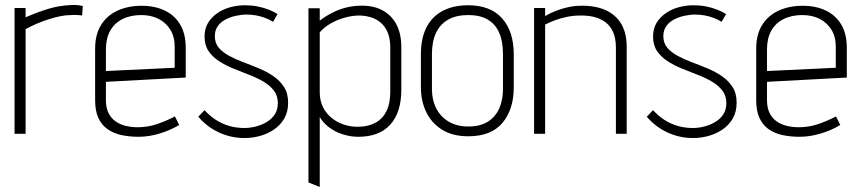

<svg xmlns="http://www.w3.org/2000/svg" viewBox="-20 -533 3423 765"><path d="M307 -471 310 -509Q307 -510 294 -512Q281 -514 265 -513Q215 -511 171.5 -497.5Q128 -484 82 -464V-501H38V0H82V-417Q104 -429 127.5 -439Q151 -449 174.5 -456.5Q198 -464 220.5 -468.5Q243 -473 264 -473Q279 -474 291.5 -473Q304 -472 307 -471Z M402 -134V-207L720 -224V-342Q720 -398 698 -435Q676 -472 636.5 -491Q597 -510 544 -510Q491 -510 449 -491Q407 -472 383 -434Q359 -396 359 -339V-134Q359 -92 371.5 -64Q384 -36 407.5 -19Q431 -2 463 5Q495 12 532 12Q572 12 614.5 -0.5Q657 -13 694 -35L677 -69Q638 -49 602.5 -37.5Q567 -26 528 -26Q502 -26 479 -32Q456 -38 439 -50.5Q422 -63 412 -83.5Q402 -104 402 -134ZM676 -347V-263L402 -250V-336Q402 -380 419 -410.5Q436 -441 468 -457Q500 -473 543 -473Q582 -473 611.5 -458Q641 -443 658.5 -415Q676 -387 676 -347Z M1068 -446 1086 -477Q1070 -487 1049.5 -495Q1029 -503 1005.5 -507.5Q982 -512 956 -512Q927 -512 898.5 -504.5Q870 -497 846.5 -481Q823 -465 809 -442Q795 -419 795 -387Q795 -353 811 -329.5Q827 -306 852.5 -289.5Q878 -273 909.5 -260Q941 -247 972.5 -235Q1004 -223 1029.5 -208Q1055 -193 1071 -172.5Q1087 -152 1087 -122Q1087 -96 1075 -77.5Q1063 -59 1043 -47Q1023 -35 999.5 -29Q976 -23 954 -23Q922 -23 894 -31Q866 -39 841.5 -54.5Q817 -70 795 -94L770 -68Q805 -27 853 -5Q901 17 954 17Q986 17 1016.5 8.5Q1047 0 1072.5 -17.5Q1098 -35 1113 -61.5Q1128 -88 1128 -124Q1128 -161 1112 -186Q1096 -211 1070 -229Q1044 -247 1013 -260Q982 -273 951 -284.5Q920 -296 894 -310Q868 -324 852 -342.5Q836 -361 836 -389Q836 -412 847.5 -428.5Q859 -445 878 -455Q897 -465 919.5 -470Q942 -475 963 -475Q982 -475 1001 -471.5Q1020 -468 1037 -461.5Q1054 -455 1068 -446Z M1579 -176V-346Q1579 -399 1559 -436.5Q1539 -474 1501 -493.5Q1463 -513 1408 -510Q1382 -509 1355.5 -502Q1329 -495 1303.5 -482Q1278 -469 1254 -451V-500H1209V194L1254 212V-67Q1266 -45 1290 -26.5Q1314 -8 1345 2Q1376 12 1408 12Q1491 12 1535 -36.5Q1579 -85 1579 -176ZM1535 -344V-168Q1535 -122 1520.5 -91.5Q1506 -61 1478 -45Q1450 -29 1410 -28Q1380 -27 1352 -36Q1324 -45 1302 -62.5Q1280 -80 1267 -106Q1254 -132 1254 -165V-404Q1272 -425 1297.5 -439.5Q1323 -454 1351 -462Q1379 -470 1404 -471Q1429 -472 1453 -465.5Q1477 -459 1495.5 -444Q1514 -429 1524.5 -404Q1535 -379 1535 -344Z M2027 -185V-316Q2027 -408 1980.5 -460Q1934 -512 1845 -512Q1786 -512 1743.5 -489.5Q1701 -467 1679 -423.5Q1657 -380 1657 -316V-185Q1657 -131 1678 -87Q1699 -43 1741 -16.5Q1783 10 1846 10Q1937 10 1982 -43.5Q2027 -97 2027 -185ZM1984 -317V-178Q1984 -134 1969 -100.5Q1954 -67 1923.5 -48Q1893 -29 1846 -29Q1800 -29 1767.5 -48.5Q1735 -68 1718 -101.5Q1701 -135 1701 -178V-317Q1701 -368 1717.5 -402.5Q1734 -437 1766 -455Q1798 -473 1846 -473Q1892 -473 1922.5 -455.5Q1953 -438 1968.5 -403.5Q1984 -369 1984 -317Z M2434 -343V0H2477V-345Q2477 -382 2468 -409.5Q2459 -437 2442 -456.5Q2425 -476 2402.5 -488Q2380 -500 2352 -505.5Q2324 -511 2293 -510Q2269 -510 2244 -504.5Q2219 -499 2195.5 -490Q2172 -481 2152 -469V-501H2108V0H2152V-435Q2173 -446 2194.5 -453.5Q2216 -461 2240 -466Q2264 -471 2289 -471Q2319 -472 2345 -466Q2371 -460 2391.5 -445Q2412 -430 2423 -405Q2434 -380 2434 -343Z M2855 -446 2873 -477Q2857 -487 2836.5 -495Q2816 -503 2792.5 -507.5Q2769 -512 2743 -512Q2714 -512 2685.5 -504.5Q2657 -497 2633.5 -481Q2610 -465 2596 -442Q2582 -419 2582 -387Q2582 -353 2598 -329.5Q2614 -306 2639.5 -289.5Q2665 -273 2696.5 -260Q2728 -247 2759.5 -235Q2791 -223 2816.5 -208Q2842 -193 2858 -172.5Q2874 -152 2874 -122Q2874 -96 2862 -77.5Q2850 -59 2830 -47Q2810 -35 2786.5 -29Q2763 -23 2741 -23Q2709 -23 2681 -31Q2653 -39 2628.5 -54.5Q2604 -70 2582 -94L2557 -68Q2592 -27 2640 -5Q2688 17 2741 17Q2773 17 2803.5 8.5Q2834 0 2859.5 -17.5Q2885 -35 2900 -61.5Q2915 -88 2915 -124Q2915 -161 2899 -186Q2883 -211 2857 -229Q2831 -247 2800 -260Q2769 -273 2738 -284.5Q2707 -296 2681 -310Q2655 -324 2639 -342.5Q2623 -361 2623 -389Q2623 -412 2634.5 -428.5Q2646 -445 2665 -455Q2684 -465 2706.5 -470Q2729 -475 2750 -475Q2769 -475 2788 -471.5Q2807 -468 2824 -461.5Q2841 -455 2855 -446Z M3036 -134V-207L3354 -224V-342Q3354 -398 3332 -435Q3310 -472 3270.5 -491Q3231 -510 3178 -510Q3125 -510 3083 -491Q3041 -472 3017 -434Q2993 -396 2993 -339V-134Q2993 -92 3005.5 -64Q3018 -36 3041.5 -19Q3065 -2 3097 5Q3129 12 3166 12Q3206 12 3248.5 -0.5Q3291 -13 3328 -35L3311 -69Q3272 -49 3236.5 -37.5Q3201 -26 3162 -26Q3136 -26 3113 -32Q3090 -38 3073 -50.5Q3056 -63 3046 -83.5Q3036 -104 3036 -134ZM3310 -347V-263L3036 -250V-336Q3036 -380 3053 -410.5Q3070 -441 3102 -457Q3134 -473 3177 -473Q3216 -473 3245.5 -458Q3275 -443 3292.5 -415Q3310 -387 3310 -347Z"/></svg>

Font: Advent Pro Light
Style: Regular
Weight: 300
Version: Version 3.000